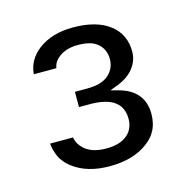

<svg xmlns="http://www.w3.org/2000/svg" viewBox="-69 -798 516 526"><g transform="rotate(-15 189.0 -534.5)"><path d="M141.1 -559.7V-516.4H177.8C196 -515.9 211.6 -513.4 224.2 -508.8C236.8 -504.3 246.9 -496.7 253.9 -487.2C260.5 -477.1 264 -465 264 -450.9C264 -441.3 262.5 -432.7 258.9 -424.7C255.4 -416.6 249.9 -409.6 242.8 -404C235.8 -398.5 227.2 -394 217.6 -391.4C208.1 -388.9 197 -387.4 184.4 -387.4C172.3 -387.4 161.2 -388.9 151.6 -391.4C142.1 -394 133.5 -398.5 125.9 -404C121.9 -407.6 118.4 -411.1 115.4 -414.6C112.3 -418.1 109.8 -422.2 107.8 -426.7C105.8 -431.2 104.3 -435.8 103.8 -440.3H38.8C39.3 -435.3 39.8 -430.7 40.8 -426.2C41.8 -421.7 43.3 -417.1 44.8 -412.6C46.3 -408.1 47.9 -404 49.9 -400C51.9 -396 54.4 -391.9 57.4 -388.4C59.9 -384.9 63 -381.4 66.5 -377.8C70 -374.3 73.6 -371.3 77.6 -368.3C104.3 -348.1 138.5 -338 181.4 -338C225.2 -338 261 -348.1 288.2 -368.3C294.7 -372.8 300.8 -378.3 305.8 -383.9C310.8 -389.4 314.9 -396 318.4 -402.5C321.4 -409.1 323.9 -415.6 325.4 -423.2C327 -430.7 328 -438.3 328 -446.9C328 -491.2 304.8 -519.9 258.4 -532.5L236.3 -538.5L257.9 -546.6C278.6 -554.7 294.7 -565.7 305.3 -579.8C315.9 -593.5 321.4 -609.1 321.4 -625.7C321.4 -658.4 309.3 -684.1 285.1 -702.8C260.5 -721.9 225.7 -731.5 181.4 -731.5C141.6 -731.5 108.3 -721.9 82.6 -702.3C59.4 -684.6 46.9 -662 44.8 -635.3H108.8C110.8 -648.4 117.9 -658.9 130.5 -667.5C144.1 -677.1 161.7 -681.6 182.4 -681.6C195 -681.6 205.5 -680.1 215.1 -677.6C224.7 -675.1 232.2 -670.5 238.8 -665C244.8 -659.4 249.4 -652.9 252.4 -645.8C255.4 -638.3 256.9 -630.7 256.9 -622.2C256.9 -603.5 249.9 -588.4 236.3 -576.8C222.7 -565.2 202.5 -559.7 175.8 -559.7Z"/></g></svg>

Font: Vazir FD Light
Style: Regular
Weight: 300
Foundry: DejaVu fonts team - Redesigned by Saber Rastikerdar
Version: Version 21.10;October 20, 2019;FontCreator 12.0.0.2547 64-bi